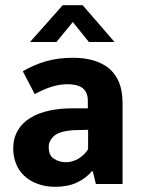

<svg xmlns="http://www.w3.org/2000/svg" viewBox="-20 -710 546 741"><path d="M114 -347 68 -435C97 -452 127 -465 159 -474C191 -483 225 -487 261 -487C290 -487 316 -484 340 -477C363 -470 384 -460 401 -446C418 -431 431 -413 440 -391C449 -368 453 -341 453 -310V0H350L338 -49H334C319 -30 299 -16 276 -5C252 6 224 11 193 11C167 11 144 7 124 -1C104 -8 87 -19 73 -32C59 -45 49 -60 42 -78C35 -96 31 -115 31 -136C31 -163 37 -187 49 -207C60 -226 76 -242 97 -255C118 -268 142 -277 170 -283C197 -289 227 -292 259 -292H319V-321C319 -343 312 -359 299 -370C285 -380 266 -385 241 -385C222 -385 202 -382 182 -376C161 -370 139 -360 114 -347ZM320 -134V-209L277 -208C236 -207 208 -200 192 -188C176 -175 168 -160 168 -143C168 -120 175 -105 189 -97C202 -88 218 -84 235 -84C252 -84 269 -89 285 -99C300 -109 312 -121 320 -134ZM299 -690 422 -548H323L261 -625L198 -548H96L222 -690Z"/></svg>

Font: Holmes&Hills Bold
Style: Bold
Weight: 500
Designer: Noopur Datye, Girish Dalvi, Yashodeep Gholap, Pallavi Karambelkar
Foundry: Ek Type
Version: ""